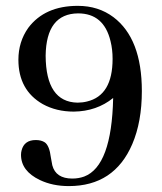

<svg xmlns="http://www.w3.org/2000/svg" viewBox="-20 -549 546 647"><path d="M458 -242.2Q458 -418.9 362.3 -491.2Q311.5 -529.3 242.2 -529.3Q130.9 -529.3 75.2 -455.1Q42 -408.2 42 -347.7Q42 -245.1 124 -198.2Q169.9 -172.9 228.5 -172.9Q305.7 -173.8 361.3 -218.8Q356.4 10.7 263.7 45.9Q245.1 52.7 223.6 52.7Q168 52.7 156.2 7.8Q154.3 0 151.4 -18.6Q146.5 -58.6 130.9 -69.3Q119.1 -77.1 100.6 -77.1Q61.5 -77.1 52.7 -42Q50.8 -35.2 50.8 -27.3Q50.8 27.3 114.3 57.6Q157.2 78.1 211.9 78.1Q365.2 78.1 425.8 -63.5Q458 -138.7 458 -242.2ZM133.8 -361.3Q135.7 -502.9 243.2 -503.9Q330.1 -503.9 352.5 -410.2Q359.4 -382.8 359.4 -350.6Q359.4 -227.5 273.4 -207Q257.8 -203.1 241.2 -203.1Q134.8 -205.1 133.8 -361.3Z"/></svg>

Font: Abhaya Libre Medium
Style: Regular
Weight: 500
Designer: Pushpananda Ekanayake, Sol Matas, Pathum Egodawatta
Foundry: Mooniak
Version: Version 1.050 ; ttfautohint (v1.6)